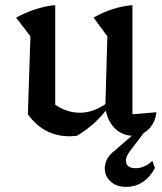

<svg xmlns="http://www.w3.org/2000/svg" viewBox="-20 -524 635 751"><path d="M498 -77 592 -85Q588 -54 574 -33.5Q560 -13 540 -3Q520 7 499 7Q474 7 451 -5.5Q428 -18 412 -43.5Q396 -69 392 -105L400 -382L346 -455Q419 -497 498 -504ZM281 7Q273 8 266 8.5Q259 9 252 9Q202 9 161.5 -12Q121 -33 89 -77L177 -129Q231 -83 293 -83Q346 -83 400 -122L402 -102Q376 -67 345.5 -40Q315 -13 281 7ZM89 -77 99 -382 43 -455Q121 -497 196 -504V-91ZM474 207Q441 207 420 192Q399 177 392.5 155Q386 133 394.5 108.5Q403 84 430 64L529 -22H556L489 66Q468 94 474 114Q480 134 511 134Q528 134 545 126.5Q562 119 576 105L586 133Q568 168 539 187.5Q510 207 474 207Z"/></svg>

Font: Piazzolla Thin SemiBold
Style: Regular
Weight: 600
Version: Version 2.005